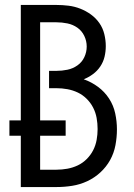

<svg xmlns="http://www.w3.org/2000/svg" viewBox="-20 -755 540 775"><path d="M64 0V-207H18V-269H64V-735H208Q232 -735 256.5 -732Q281 -729 304 -720Q327 -711 347 -696.5Q367 -682 381 -662Q395 -642 401 -617.5Q407 -593 407 -569Q407 -547 402 -526Q397 -505 385 -487Q373 -469 355.5 -456Q338 -443 318 -435Q349 -424 375.5 -404.5Q402 -385 420 -357.5Q438 -330 445 -297.5Q452 -265 452 -233Q452 -201 446 -169Q440 -137 424.5 -109Q409 -81 385 -59Q361 -37 332 -23.5Q303 -10 271.5 -5Q240 0 208 0ZM208 -70Q230 -70 252 -74Q274 -78 294 -87.5Q314 -97 330 -113Q346 -129 356 -148.5Q366 -168 370 -190Q374 -212 374 -234Q374 -257 370 -279Q366 -301 356 -320.5Q346 -340 330 -356Q314 -372 294 -381.5Q274 -391 252 -395Q230 -399 208 -399H178V-469H208Q230 -469 252 -473.5Q274 -478 292.5 -491Q311 -504 320.5 -524.5Q330 -545 330 -567Q330 -590 320 -610.5Q310 -631 292 -643.5Q274 -656 252 -660.5Q230 -665 208 -665H142V-269H245V-207H142V-70Z"/></svg>

Font: Moesevka
Style: Regular
Weight: 400
Monospace: yes
Designer: Belleve Invis
Foundry: Belleve Invis
Version: Version 32.5.0; ttfautohint (v1.8.4)